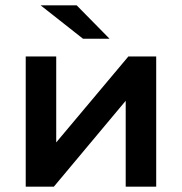

<svg xmlns="http://www.w3.org/2000/svg" viewBox="-20 -704 685 724"><path d="M77 -491H192V-167L464 -491H569V0H454V-324L183 0H77ZM133 -684H269L393 -558H293Z"/></svg>

Font: Montserrat Ace
Style: Bold
Weight: 600
Designer: Julieta Ulanovsky
Foundry: Julieta Ulanovsky
Version: Version 1